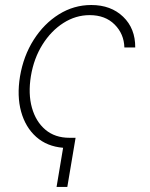

<svg xmlns="http://www.w3.org/2000/svg" viewBox="-20 -573 591 759"><path d="M278.8 -28.3 246.1 166H203.6L229.5 11.2Q165.5 5.9 123 -32Q80.6 -69.8 63.5 -131.6Q46.4 -193.4 59.1 -271Q72.8 -352.1 113.3 -415.8Q153.8 -479.5 212.9 -516.4Q272 -553.2 340.8 -553.2Q418.5 -553.2 466.8 -506.8Q515.1 -460.4 514.6 -385.3H471.7Q470.2 -439 433.1 -476.1Q396 -513.2 334.5 -513.2Q279.3 -513.2 230.7 -482.2Q182.1 -451.2 147.9 -396.7Q113.8 -342.3 102.1 -272Q90.8 -202.1 106.2 -147.2Q121.6 -92.3 159.4 -60.3Q197.3 -28.3 254.4 -28.3Z"/></svg>

Font: Inter Extra Light
Style: Italic
Weight: 200
Italic angle: -9.39999°
Designer: Rasmus Andersson
Foundry: rsms
Version: Version 4.000;git-3c8e0fc